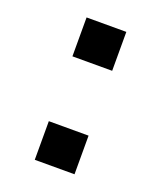

<svg xmlns="http://www.w3.org/2000/svg" viewBox="-102 -572 537 640"><g transform="rotate(20 166.5 -252.5)"><path d="M237 -367H96V-505H237ZM237 0H96V-137H237Z"/></g></svg>

Font: Libra Sans
Style: Bold
Weight: 700
Foundry: Context Ltd
Version: Version 1.000